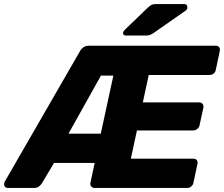

<svg xmlns="http://www.w3.org/2000/svg" viewBox="-64 -925 1102 945"><path d="M-25 0Q-39 0 -42.5 -11Q-46 -22 -40 -32L329 -672Q335 -684 346.5 -692Q358 -700 373 -700H998Q1009 -700 1014.5 -693Q1020 -686 1018 -675L998 -581Q996 -570 987.5 -563Q979 -556 968 -556H668L639 -421H916Q927 -421 933 -413.5Q939 -406 937 -395L918 -308Q916 -298 907 -290.5Q898 -283 887 -283H610L580 -144H888Q899 -144 904.5 -137Q910 -130 908 -119L888 -25Q886 -15 877.5 -7.5Q869 0 858 0H402Q391 0 385 -7.5Q379 -15 381 -25L402 -123H202L141 -21Q136 -14 127.5 -7Q119 0 104 0ZM273 -267H432L494 -553H433ZM556 -750Q540 -750 542 -765Q544 -773 550 -778L662 -886Q675 -898 683 -901.5Q691 -905 703 -905H843Q851 -905 855 -900Q859 -895 858 -887Q858 -879 850 -873L694 -764Q684 -757 675.5 -753.5Q667 -750 653 -750Z"/></svg>

Font: Rubik
Style: Bold Italic
Weight: 700
Italic angle: -12°
Designer: Hubert and Fischer
Foundry: Hubert and Fischer
Version: Version 2.300;gftools[0.9.30]